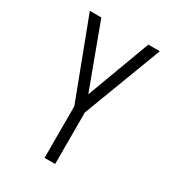

<svg xmlns="http://www.w3.org/2000/svg" viewBox="-178 -838 855 941"><g transform="rotate(30 250.0 -367.5)"><path d="M220 0V-292L52 -735H117L250 -377L383 -735H448L280 -292V0Z"/></g></svg>

Font: Iosevka SS04 Light
Style: Regular
Weight: 300
Monospace: yes
Designer: Belleve Invis
Foundry: Belleve Invis
Version: Version 19.0.0; ttfautohint (v1.8.4)